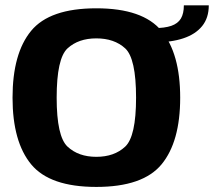

<svg xmlns="http://www.w3.org/2000/svg" viewBox="-20 -713 823 738"><path d="M350.2 5.5Q529.4 5.5 601 -81.3Q672.6 -168.1 672.6 -337.5Q672.6 -507.1 601 -594.1Q529.4 -681.1 350.2 -681.1Q170.9 -681.1 99.6 -594.4Q28.2 -507.6 28.2 -337.5Q28.2 -168.1 99.8 -81.3Q171.4 5.5 350.2 5.5ZM350.2 -110.2Q281.6 -110.2 239.7 -149.3Q197.8 -188.3 197.8 -337.5Q197.8 -488.8 239.7 -527.2Q281.6 -565.5 350.2 -565.5Q419.2 -565.5 461.1 -527.2Q503 -488.8 503 -337.5Q503 -188.3 461.1 -149.3Q419.2 -110.2 350.2 -110.2ZM570.4 -604.9V-550Q637.6 -550 684.6 -565.7Q731.6 -581.3 757.1 -612.9Q782.5 -644.4 782.5 -692.5H686.7Q686.7 -661 675.3 -641.7Q663.8 -622.5 638.4 -613.7Q613.1 -604.9 570.4 -604.9Z"/></svg>

Font: Anybody Thin
Style: Regular
Weight: 100
Designer: Tyler Finck
Foundry: Etcetera Type Company
Version: Version 1.114;gftools[0.9.25]